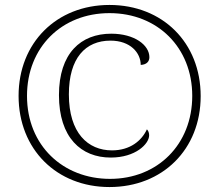

<svg xmlns="http://www.w3.org/2000/svg" viewBox="-20 -745 885 775"><path d="M422 10C636 10 790 -142 790 -357C790 -573 636 -725 422 -725C208 -725 55 -572 55 -358C55 -142 209 10 422 10ZM424 -23C235 -23 89 -157 89 -358C89 -554 229 -692 422 -692C616 -692 756 -553 756 -358C756 -162 616 -23 424 -23ZM427 -109C527 -109 582 -164 582 -199C582 -208 579 -217 573 -223C552 -177 505 -138 432 -138C335 -138 258 -208 258 -364C258 -511 325 -581 426 -581C506 -581 548 -532 548 -483C572 -484 583 -497 583 -514C583 -563 523 -609 429 -609C306 -609 218 -530 218 -361C218 -189 308 -109 427 -109Z"/></svg>

Font: Noto Serif Lao ExtraLight
Style: Regular
Weight: 200
Designer: Monotype Design Team
Foundry: Monotype Imaging Inc.
Version: Version 2.003